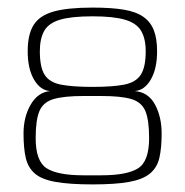

<svg xmlns="http://www.w3.org/2000/svg" viewBox="-20 -482 488 506"><path d="M224 4Q164 4 127 -2.5Q90 -9 72 -24.5Q54 -40 48 -65.5Q42 -91 42 -130Q42 -174 61 -206.5Q80 -239 112 -242Q86 -244 69.5 -272.5Q53 -301 53 -347Q53 -391 68.5 -416Q84 -441 121 -451.5Q158 -462 224 -462Q274 -462 306.5 -456.5Q339 -451 358 -437.5Q377 -424 385.5 -402Q394 -380 394 -347Q394 -301 377.5 -272.5Q361 -244 335 -242Q371 -239 388.5 -206.5Q406 -174 406 -130Q406 -92 400 -66Q394 -40 375 -24.5Q356 -9 320 -2.5Q284 4 224 4ZM200 -20H247Q315 -20 344 -38.5Q373 -57 373 -118Q373 -166 363 -189.5Q353 -213 326 -221Q299 -229 247 -229H200Q149 -229 121.5 -221Q94 -213 84 -189.5Q74 -166 74 -118Q74 -57 103 -38.5Q132 -20 200 -20ZM224 -253Q277 -253 307.5 -259Q338 -265 351 -285Q364 -305 364 -347Q364 -380 352 -400.5Q340 -421 309.5 -430Q279 -439 224 -439Q168 -439 138 -430Q108 -421 96.5 -400.5Q85 -380 85 -347Q85 -305 97.5 -285Q110 -265 140.5 -259Q171 -253 224 -253Z"/></svg>

Font: Genos ExtraLight
Style: Regular
Weight: 250
Designer: Robert E. Leuschke
Foundry: Robert E. Leuschke
Version: Version 1.010